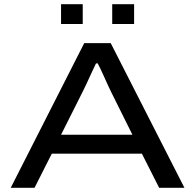

<svg xmlns="http://www.w3.org/2000/svg" viewBox="-20 -892 927 912"><path d="M31 0 380 -687H506L856 0H736L654 -162H226L144 0ZM270 -252H609L508 -455Q502 -467 493 -486.5Q484 -506 474.5 -527.5Q465 -549 456.5 -566.5Q448 -584 444 -591H436Q426 -570 413.5 -543Q401 -516 390 -492Q379 -468 372 -455ZM270 -778V-872H373V-778ZM513 -778V-872H617V-778Z"/></svg>

Font: Archivo Expanded
Style: Regular
Weight: 400
Width: 7
Designer: Hector Gatti
Foundry: Omnibus-Type
Version: Version 2.001